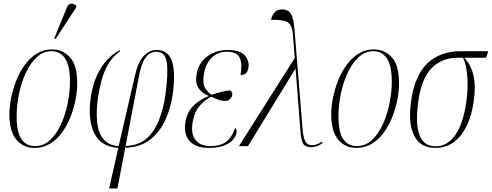

<svg xmlns="http://www.w3.org/2000/svg" viewBox="-20 -825 2777 1084"><path d="M175 10Q112 10 72.5 -36.5Q33 -83 33 -180Q33 -223 43 -272.5Q53 -322 72 -370.5Q91 -419 120 -458.5Q149 -498 187 -522Q225 -546 274 -546Q334 -546 375 -501.5Q416 -457 416 -354Q416 -312 406.5 -262.5Q397 -213 378 -165Q359 -117 330.5 -77.5Q302 -38 263 -14Q224 10 175 10ZM177 0Q226 0 263 -34.5Q300 -69 325 -124.5Q350 -180 362.5 -243.5Q375 -307 375 -364Q375 -453 348 -494.5Q321 -536 271 -536Q224 -536 187.5 -502Q151 -468 125.5 -413Q100 -358 87 -294Q74 -230 74 -170Q74 -77 101.5 -38.5Q129 0 177 0ZM294 -605 286 -608 358 -783Q367 -805 382.5 -804.5Q398 -804 412 -792L410 -783Z M596 239 648 10Q550 3 512.5 -72Q475 -147 492 -273Q503 -349 529.5 -403.5Q556 -458 589.5 -492Q623 -526 656 -541L659 -536Q619 -509 594 -468Q569 -427 555 -377Q541 -327 533 -273Q522 -194 528.5 -134Q535 -74 564 -39Q593 -4 650 0L741 -394Q760 -479 793 -511Q826 -543 863 -543Q930 -543 951 -479Q972 -415 955 -292Q943 -210 911 -142.5Q879 -75 824.5 -34.5Q770 6 689 9L690 -1Q762 -3 807.5 -43Q853 -83 878 -148Q903 -213 914 -290Q930 -407 922 -470Q914 -533 862 -533Q844 -533 825.5 -522.5Q807 -512 791.5 -482.5Q776 -453 765 -397L643 239Z M1159 10Q1085 10 1050 -29Q1015 -68 1027 -136Q1036 -192 1072 -228Q1108 -264 1158 -282V-284Q1119 -298 1100 -329Q1081 -360 1090 -407Q1101 -471 1151 -507Q1201 -543 1266 -543Q1336 -543 1363 -511Q1390 -479 1382 -440Q1375 -401 1338 -401Q1349 -464 1333.5 -498.5Q1318 -533 1262 -533Q1209 -533 1175 -499Q1141 -465 1132 -410Q1122 -355 1138.5 -327.5Q1155 -300 1175 -290Q1209 -301 1235 -307.5Q1261 -314 1280 -315Q1285 -311 1289 -304.5Q1293 -298 1291 -287Q1288 -274 1277 -264.5Q1266 -255 1250 -255Q1233 -255 1217 -260.5Q1201 -266 1173 -279Q1141 -264 1110 -230.5Q1079 -197 1068 -138Q1056 -67 1084.5 -33.5Q1113 0 1167 0Q1221 0 1254 -22.5Q1287 -45 1307 -102Q1319 -94 1315 -73Q1312 -56 1295.5 -36.5Q1279 -17 1245.5 -3.5Q1212 10 1159 10Z M1329 0 1644 -497 1635 -615Q1633 -657 1622.5 -678.5Q1612 -700 1585.5 -707Q1559 -714 1510 -713Q1515 -738 1530.5 -755Q1546 -772 1573 -772Q1607 -772 1623 -746Q1639 -720 1644 -643L1688 -100Q1692 -47 1704 -26Q1716 -5 1743 -5Q1758 -5 1773.5 -12Q1789 -19 1798 -25L1801 -17Q1786 -6 1770 0Q1754 6 1737 6Q1704 6 1691.5 -14Q1679 -34 1676 -89L1649 -434H1646L1380 0Z M1992 10Q1929 10 1889.5 -36.5Q1850 -83 1850 -180Q1850 -223 1860 -272.5Q1870 -322 1889 -370.5Q1908 -419 1937 -458.5Q1966 -498 2004 -522Q2042 -546 2091 -546Q2151 -546 2192 -501.5Q2233 -457 2233 -354Q2233 -312 2223.5 -262.5Q2214 -213 2195 -165Q2176 -117 2147.5 -77.5Q2119 -38 2080 -14Q2041 10 1992 10ZM1994 0Q2043 0 2080 -34.5Q2117 -69 2142 -124.5Q2167 -180 2179.5 -243.5Q2192 -307 2192 -364Q2192 -453 2165 -494.5Q2138 -536 2088 -536Q2041 -536 2004.5 -502Q1968 -468 1942.5 -413Q1917 -358 1904 -294Q1891 -230 1891 -170Q1891 -77 1918.5 -38.5Q1946 0 1994 0Z M2438 10Q2353 10 2318 -59.5Q2283 -129 2301 -254Q2321 -399 2393 -467.5Q2465 -536 2581 -536H2737L2724 -499H2601Q2640 -458 2653.5 -397.5Q2667 -337 2654 -250Q2643 -173 2615 -114.5Q2587 -56 2542.5 -23Q2498 10 2438 10ZM2439 1Q2506 1 2550.5 -62.5Q2595 -126 2613 -251Q2624 -330 2618 -396.5Q2612 -463 2594 -499H2564Q2475 -499 2417.5 -441Q2360 -383 2342 -255Q2306 1 2439 1Z"/></svg>

Font: Noto Serif Display Condensed ExtraLight
Style: Italic
Weight: 200
Width: 3
Italic angle: -12°
Designer: Monotype Design Team
Foundry: Monotype Imaging Inc.
Version: Version 2.009